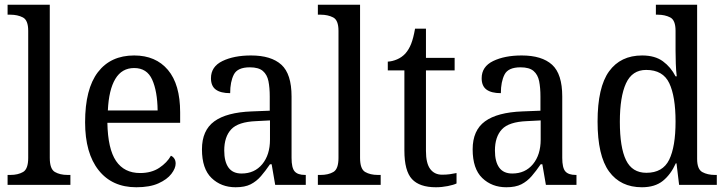

<svg xmlns="http://www.w3.org/2000/svg" viewBox="-20 -780 3061 810"><path d="M12 0V-42H24Q56 -42 77.5 -54.5Q99 -67 99 -114V-650Q99 -695 76.5 -706.5Q54 -718 24 -718H12V-760H190V-114Q190 -67 211.5 -54.5Q233 -42 265 -42H277V0Z M555 10Q453 10 396 -62Q339 -134 339 -264Q339 -405 393 -475.5Q447 -546 546 -546Q637 -546 688.5 -485Q740 -424 740 -306V-262H433Q435 -152 469.5 -101Q504 -50 571 -50Q619 -50 652 -72Q685 -94 701 -123Q709 -120 715 -111.5Q721 -103 721 -90Q721 -70 703 -46.5Q685 -23 648.5 -6.5Q612 10 555 10ZM645 -314Q644 -395 622 -444Q600 -493 546 -493Q494 -493 466.5 -447Q439 -401 435 -314Z M974 10Q913 10 872.5 -29Q832 -68 832 -150Q832 -230 884 -268Q936 -306 1042 -310L1118 -313V-373Q1118 -410 1112.5 -437.5Q1107 -465 1089 -480.5Q1071 -496 1034 -496Q982 -496 966.5 -465.5Q951 -435 951 -387Q911 -387 890.5 -402Q870 -417 870 -450Q870 -499 918.5 -522.5Q967 -546 1039 -546Q1124 -546 1167 -507Q1210 -468 1210 -373V-114Q1210 -72 1223 -57Q1236 -42 1267 -42H1270V0H1141L1126 -87H1119Q1100 -59 1081 -37Q1062 -15 1037.5 -2.5Q1013 10 974 10ZM999 -48Q1054 -48 1086.5 -87.5Q1119 -127 1119 -191V-272L1061 -269Q985 -266 955.5 -234.5Q926 -203 926 -145Q926 -98 944 -73Q962 -48 999 -48Z M1321 0V-42H1333Q1365 -42 1386.5 -54.5Q1408 -67 1408 -114V-650Q1408 -695 1385.5 -706.5Q1363 -718 1333 -718H1321V-760H1499V-114Q1499 -67 1520.5 -54.5Q1542 -42 1574 -42H1586V0Z M1819 10Q1750 10 1718 -24.5Q1686 -59 1686 -145V-483H1616V-520Q1635 -521 1655 -529.5Q1675 -538 1690 -554Q1705 -571 1714.5 -595Q1724 -619 1731 -659H1777V-536H1898V-483H1777V-143Q1777 -91 1795 -67Q1813 -43 1845 -43Q1863 -43 1877.5 -45Q1892 -47 1906 -50V-6Q1894 0 1869 5Q1844 10 1819 10Z M2116 10Q2055 10 2014.5 -29Q1974 -68 1974 -150Q1974 -230 2026 -268Q2078 -306 2184 -310L2260 -313V-373Q2260 -410 2254.5 -437.5Q2249 -465 2231 -480.5Q2213 -496 2176 -496Q2124 -496 2108.5 -465.5Q2093 -435 2093 -387Q2053 -387 2032.5 -402Q2012 -417 2012 -450Q2012 -499 2060.5 -522.5Q2109 -546 2181 -546Q2266 -546 2309 -507Q2352 -468 2352 -373V-114Q2352 -72 2365 -57Q2378 -42 2409 -42H2412V0H2283L2268 -87H2261Q2242 -59 2223 -37Q2204 -15 2179.5 -2.5Q2155 10 2116 10ZM2141 -48Q2196 -48 2228.5 -87.5Q2261 -127 2261 -191V-272L2203 -269Q2127 -266 2097.5 -234.5Q2068 -203 2068 -145Q2068 -98 2086 -73Q2104 -48 2141 -48Z M2688 10Q2598 10 2549.5 -56.5Q2501 -123 2501 -267Q2501 -412 2549.5 -479Q2598 -546 2689 -546Q2743 -546 2776.5 -521.5Q2810 -497 2830 -458H2835Q2832 -482 2831 -511.5Q2830 -541 2830 -566V-650Q2830 -695 2807.5 -706.5Q2785 -718 2755 -718H2747V-760H2921V-110Q2921 -66 2943 -54Q2965 -42 2996 -42H3004V0H2845L2834 -91H2831Q2810 -44 2776.5 -17Q2743 10 2688 10ZM2707 -51Q2776 -51 2803 -106Q2830 -161 2830 -267Q2830 -373 2803.5 -429Q2777 -485 2706 -485Q2647 -485 2621 -428.5Q2595 -372 2595 -266Q2595 -158 2621 -104.5Q2647 -51 2707 -51Z"/></svg>

Font: Noto Serif SemiCondensed
Style: Regular
Weight: 400
Width: 4
Designer: Monotype Design Team
Foundry: Monotype Imaging Inc.
Version: Version 2.013